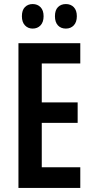

<svg xmlns="http://www.w3.org/2000/svg" viewBox="-20 -927 463 947"><path d="M376 0H71V-714H376V-614H186V-422H363V-321H186V-102H376ZM88 -847Q88 -877 103 -892Q118 -907 141 -907Q165 -907 180 -891.5Q195 -876 195 -847Q195 -818 180 -802Q165 -786 141 -786Q118 -786 103 -802Q88 -818 88 -847ZM251 -847Q251 -877 266 -892Q281 -907 305 -907Q329 -907 344 -891.5Q359 -876 359 -847Q359 -818 344 -802Q329 -786 305 -786Q280 -786 265.5 -802Q251 -818 251 -847Z"/></svg>

Font: Noto Sans Malayalam ExtraCondensed SemiBold
Style: Regular
Weight: 600
Width: 2
Designer: Jelle Bosma - Monotype Design Team
Foundry: Monotype Imaging Inc.
Version: Version 2.104; ttfautohint (v1.8.4.7-5d5b)